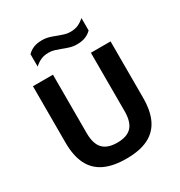

<svg xmlns="http://www.w3.org/2000/svg" viewBox="-185 -919 992 1056"><g transform="rotate(-30 311.0 -391.5)"><path d="M312.5 7.5Q227.5 7.5 172.8 -19.2Q118 -46 91.5 -100.2Q65 -154.5 65 -237V-595H192V-224Q192 -156.5 221.2 -125.2Q250.5 -94 312.5 -94Q375 -94 404 -125.2Q433 -156.5 433 -224V-595H558V-237Q558 -154.5 531.8 -100.2Q505.5 -46 451.2 -19.2Q397 7.5 312.5 7.5ZM391.5 -673Q367 -673 345.8 -679.5Q324.5 -686 304.5 -694Q286.5 -701 268.5 -706.5Q250.5 -712 231.5 -712Q203.5 -712 182.8 -703Q162 -694 141.5 -675.5V-754.5Q159 -772 181 -780.8Q203 -789.5 233.5 -789.5Q258 -789.5 279.5 -783Q301 -776.5 320.5 -768.5Q338.5 -762 356.5 -756.2Q374.5 -750.5 393.5 -750.5Q421.5 -750.5 442.5 -759.5Q463.5 -768.5 483.5 -786.5V-707.5Q466.5 -690.5 444.2 -681.8Q422 -673 391.5 -673Z"/></g></svg>

Font: Encode Sans SC SemiCondensed SemiBold
Style: Regular
Weight: 600
Width: 4
Designer: Multiple Designers
Foundry: Impallari Type
Version: Version 3.002